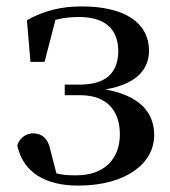

<svg xmlns="http://www.w3.org/2000/svg" viewBox="-20 -563 531 599"><path d="M224 16C374 16 461 -54 461 -141C461 -211 418 -264 309 -284C407 -301 445 -347 445 -406C444 -492 369 -543 235 -543C171 -543 118 -530 64 -500L75 -370H119L153 -501C175 -507 199 -510 226 -510C306 -510 348 -474 349 -405C349 -336 311 -299 228 -299H182V-266H230C319 -266 354 -212 354 -144C354 -65 303 -16 218 -16C194 -16 175 -17 156 -22L138 -92C130 -133 109 -147 83 -147C63 -147 41 -134 34 -109C52 -26 120 16 224 16Z"/></svg>

Font: Noto Serif CJK KR SemiBold
Style: Regular
Weight: 600
Designer: Ryoko NISHIZUKA 西塚涼子 (kana & ideographs); Frank Grießhammer (Latin, Greek & Cyrillic); Wenlong ZHANG 张文龙 (bopomofo); San
Foundry: Adobe
Version: Version 2.001;hotconv 1.1.0;makeotfexe 2.6.0